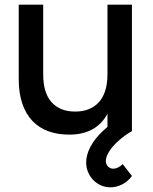

<svg xmlns="http://www.w3.org/2000/svg" viewBox="-20 -560 654 820"><path d="M451.5 240Q422.5 240 398.8 225.2Q375 210.5 361.5 186.2Q348 162 348 134.5Q348 100.5 367.2 65Q386.5 29.5 420.5 -1.5Q429.5 -10 439 -18V-74.5Q429.5 -56 415 -39.8Q400.5 -23.5 380.8 -11.2Q361 1 334.8 8Q308.5 15 275.5 15Q227 15 187.2 0.8Q147.5 -13.5 119.2 -42.8Q91 -72 75.5 -116.8Q60 -161.5 60 -222.5V-540H164.5V-243Q164.5 -163 200.5 -123.2Q236.5 -83.5 301 -83.5Q333 -83.5 358.5 -93.5Q384 -103.5 402 -123.2Q420 -143 429.5 -173Q439 -203 439 -243V-540H543.5V0Q513.5 17 487.8 39.8Q462 62.5 447 85.8Q432 109 432 127.5Q432 141.5 441.2 151Q450.5 160.5 464 160.5Q473.5 160.5 483.8 155.5Q494 150.5 504 141L543.5 191.5Q526.5 215 502 227.5Q477.5 240 451.5 240Z"/></svg>

Font: Vela Sans SemBd
Style: Regular
Weight: 600
Designer: Principal design: Mikhail Sharanda - project Manrope.
Design modification: Ravid Balaliev
Foundry: Mikhail Sharanda
Version: Version 1.001